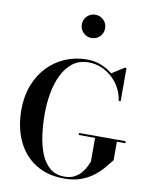

<svg xmlns="http://www.w3.org/2000/svg" viewBox="-109 -1129 968 1219"><g transform="rotate(10 374.5 -519.5)"><path d="M433.5 -291.5H734V-278.5H679.5V-159Q660.5 -134.5 635.5 -105.2Q610.5 -76 576.8 -49.8Q543 -23.5 497 -6.8Q451 10 390 10Q281.5 10 204.8 -38.5Q128 -87 87.5 -173.8Q47 -260.5 47 -375Q47 -460.5 74 -531.2Q101 -602 149.5 -653.2Q198 -704.5 263.2 -732.2Q328.5 -760 404.5 -760Q450.5 -760 492.8 -744Q535 -728 568 -699.5L647.5 -750H658.5V-536H645.5Q640.5 -578 620.5 -615.5Q600.5 -653 569.2 -681.8Q538 -710.5 499 -727Q460 -743.5 416.5 -743.5Q357 -743.5 315.2 -712Q273.5 -680.5 247.5 -627.5Q221.5 -574.5 209.5 -509Q197.5 -443.5 197.5 -375Q197.5 -307 206 -240.8Q214.5 -174.5 235.8 -120.5Q257 -66.5 294.5 -34.5Q332 -2.5 390 -2.5Q427.5 -2.5 453.8 -16.5Q480 -30.5 497 -51Q514 -71.5 524 -92Q534 -112.5 539 -125V-278.5H433.5ZM405.5 -899Q374.5 -899 352.8 -921Q331 -943 331 -974Q331 -1005.5 352.8 -1027.2Q374.5 -1049 405.5 -1049Q437.5 -1049 459.2 -1027.2Q481 -1005.5 481 -974Q481 -942.5 459.2 -920.8Q437.5 -899 405.5 -899Z"/></g></svg>

Font: Bodoni Moda 18pt SemiBold
Style: Regular
Weight: 600
Designer: Owen Earl
Foundry: indestructible type
Version: Version 2.005